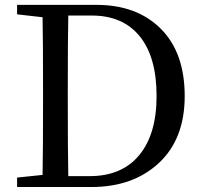

<svg xmlns="http://www.w3.org/2000/svg" viewBox="-20 -753 815 773"><path d="M254.9 -43.9H340.8Q470.7 -43.9 540.5 -128.4Q610.4 -212.9 610.4 -366.2Q610.4 -523.4 542.5 -606.9Q474.6 -690.4 349.6 -690.4H254.9Q252.9 -593.8 252.9 -391.6V-353.5Q252.9 -142.6 254.9 -43.9ZM48.8 -733.4H368.2Q531.2 -733.4 627.4 -637.2Q723.6 -541 723.6 -366.2Q723.6 -193.4 619.6 -96.7Q515.6 0 347.7 0H48.8V-38.1L151.4 -48.8Q153.3 -144.5 153.3 -353.5V-391.6Q153.3 -587.9 151.4 -683.6L48.8 -695.3Z"/></svg>

Font: GenYoMin TW TTF Medium
Style: Regular
Weight: 500
Version: Version 1.300